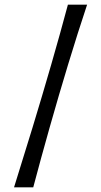

<svg xmlns="http://www.w3.org/2000/svg" viewBox="-20 -760 432 820"><path d="M40 40Q78 -81 119 -215.5Q160 -350 199 -485Q238 -620 270 -740H352Q312 -620 271 -485Q230 -350 192 -215.5Q154 -81 122 40Z"/></svg>

Font: Ojuju ExtraBold
Style: Regular
Weight: 800
Designer: Chisaokwu Joboson, Mirko Velimirovic
Foundry: Udi Foundry
Version: Version 1.000